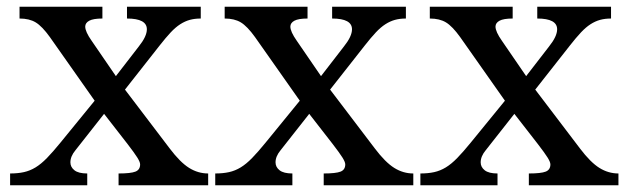

<svg xmlns="http://www.w3.org/2000/svg" viewBox="-20 -550 1867 570"><path d="M392 -412Q416 -442 416 -463Q416 -495 357 -495V-530H576V-495Q558 -495 543.5 -491Q529 -487 515 -478Q501 -469 486.5 -453.5Q472 -438 454 -415L351 -284L484 -109Q515 -68 541.5 -51.5Q568 -35 598 -35V0H332V-35Q368 -35 382 -40.5Q396 -46 396 -62Q396 -69 387.5 -82.5Q379 -96 359 -122L289 -212L204 -104Q189 -86 189 -68Q189 -54 201 -44.5Q213 -35 239 -35V0H10V-35Q33 -35 51 -39Q69 -43 85.5 -53Q102 -63 119.5 -81Q137 -99 159 -126L261 -251L128 -440Q105 -472 86 -483.5Q67 -495 38 -495V-530H284V-495Q257 -495 245 -488.5Q233 -482 233 -471Q233 -456 252 -429L324 -324Z M1001 -412Q1025 -442 1025 -463Q1025 -495 966 -495V-530H1185V-495Q1167 -495 1152.5 -491Q1138 -487 1124 -478Q1110 -469 1095.5 -453.5Q1081 -438 1063 -415L960 -284L1093 -109Q1124 -68 1150.5 -51.5Q1177 -35 1207 -35V0H941V-35Q977 -35 991 -40.5Q1005 -46 1005 -62Q1005 -69 996.5 -82.5Q988 -96 968 -122L898 -212L813 -104Q798 -86 798 -68Q798 -54 810 -44.5Q822 -35 848 -35V0H619V-35Q642 -35 660 -39Q678 -43 694.5 -53Q711 -63 728.5 -81Q746 -99 768 -126L870 -251L737 -440Q714 -472 695 -483.5Q676 -495 647 -495V-530H893V-495Q866 -495 854 -488.5Q842 -482 842 -471Q842 -456 861 -429L933 -324Z M1610 -412Q1634 -442 1634 -463Q1634 -495 1575 -495V-530H1794V-495Q1776 -495 1761.5 -491Q1747 -487 1733 -478Q1719 -469 1704.5 -453.5Q1690 -438 1672 -415L1569 -284L1702 -109Q1733 -68 1759.5 -51.5Q1786 -35 1816 -35V0H1550V-35Q1586 -35 1600 -40.5Q1614 -46 1614 -62Q1614 -69 1605.5 -82.5Q1597 -96 1577 -122L1507 -212L1422 -104Q1407 -86 1407 -68Q1407 -54 1419 -44.5Q1431 -35 1457 -35V0H1228V-35Q1251 -35 1269 -39Q1287 -43 1303.5 -53Q1320 -63 1337.5 -81Q1355 -99 1377 -126L1479 -251L1346 -440Q1323 -472 1304 -483.5Q1285 -495 1256 -495V-530H1502V-495Q1475 -495 1463 -488.5Q1451 -482 1451 -471Q1451 -456 1470 -429L1542 -324Z"/></svg>

Font: Libre Baskerville
Style: Regular
Weight: 400
Designer: Pablo Impallari, Rodrigo Fuenzalida
Foundry: Pablo Impallari, Rodrigo Fuenzalida
Version: Version 1.000; ttfautohint (v0.93) -l 8 -r 50 -G 200 -x 14 -